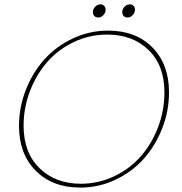

<svg xmlns="http://www.w3.org/2000/svg" viewBox="-20 -850 832 878"><path d="M752.9 -428.2Q752.9 -341.8 721.4 -262Q689.9 -182.1 636.5 -122.8Q583 -63.5 507.3 -27.8Q431.6 7.8 347.2 7.8Q219.7 7.8 143.3 -69.3Q66.9 -146.5 66.9 -273.9Q66.9 -359.9 98.4 -439.7Q129.9 -519.5 183.6 -579.1Q237.3 -638.7 313.5 -674.3Q389.6 -710 474.1 -710Q601.6 -710 677.2 -632.8Q752.9 -555.7 752.9 -428.2ZM87.9 -274.9Q87.9 -152.3 160.6 -81.1Q233.4 -9.8 350.1 -9.8Q430.2 -9.8 501.7 -43.7Q573.2 -77.6 623.5 -134.8Q673.8 -191.9 702.9 -268.6Q731.9 -345.2 731.9 -428.2Q731.9 -550.8 659.4 -621.3Q586.9 -691.9 470.2 -691.9Q389.2 -691.9 317.1 -657.5Q245.1 -623 195.3 -565.7Q145.5 -508.3 116.7 -432.4Q87.9 -356.4 87.9 -274.9ZM429.2 -770Q418 -770 411.4 -777.1Q404.8 -784.2 404.8 -794.9Q404.8 -808.6 415.3 -819.3Q425.8 -830.1 439.9 -830.1Q450.2 -830.1 456.5 -823Q462.9 -815.9 462.9 -805.2Q462.9 -791.5 452.6 -780.8Q442.4 -770 429.2 -770ZM563 -770Q551.8 -770 545.4 -777.1Q539.1 -784.2 539.1 -794.9Q539.1 -808.6 549.6 -819.3Q560.1 -830.1 574.2 -830.1Q584.5 -830.1 590.8 -823.2Q597.2 -816.4 597.2 -806.2Q597.2 -792 586.9 -781Q576.7 -770 563 -770Z"/></svg>

Font: SVN-Poppins Thin
Style: Italic
Weight: 100
Italic angle: -10°
Designer: Ninad Kale (Devanagari), Jonny Pinhorn (Latin)
Foundry: Indian Type Foundry
Version: Version 3.002 2017